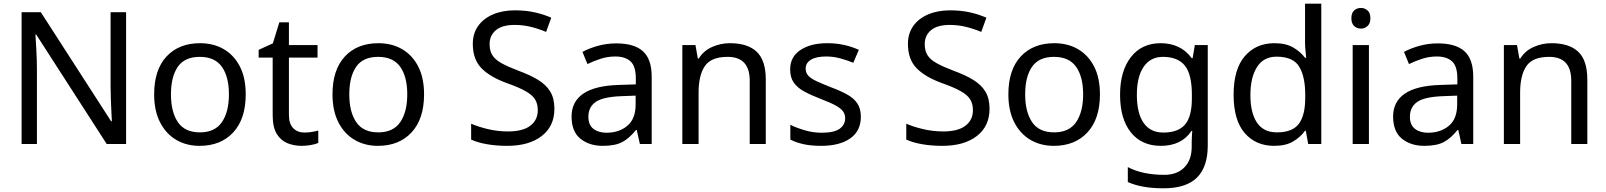

<svg xmlns="http://www.w3.org/2000/svg" viewBox="-20 -780 8699 1040"><path d="M663 0H558L176 -593H172Q174 -558 177 -506Q180 -454 180 -399V0H97V-714H201L582 -123H586Q585 -139 583.5 -171Q582 -203 580.5 -241Q579 -279 579 -311V-714H663Z M1311 -269Q1311 -136 1243.5 -63Q1176 10 1061 10Q990 10 934.5 -22.5Q879 -55 847 -117.5Q815 -180 815 -269Q815 -402 882 -474Q949 -546 1064 -546Q1137 -546 1192.5 -513.5Q1248 -481 1279.5 -419.5Q1311 -358 1311 -269ZM906 -269Q906 -174 943.5 -118.5Q981 -63 1063 -63Q1144 -63 1182 -118.5Q1220 -174 1220 -269Q1220 -364 1182 -418Q1144 -472 1062 -472Q980 -472 943 -418Q906 -364 906 -269Z M1629 -62Q1649 -62 1670 -65.5Q1691 -69 1704 -73V-6Q1690 1 1664 5.5Q1638 10 1614 10Q1572 10 1536.5 -4.5Q1501 -19 1479 -55Q1457 -91 1457 -156V-468H1381V-510L1458 -545L1493 -659H1545V-536H1700V-468H1545V-158Q1545 -109 1568.5 -85.5Q1592 -62 1629 -62Z M2277 -269Q2277 -136 2209.5 -63Q2142 10 2027 10Q1956 10 1900.5 -22.5Q1845 -55 1813 -117.5Q1781 -180 1781 -269Q1781 -402 1848 -474Q1915 -546 2030 -546Q2103 -546 2158.5 -513.5Q2214 -481 2245.5 -419.5Q2277 -358 2277 -269ZM1872 -269Q1872 -174 1909.5 -118.5Q1947 -63 2029 -63Q2110 -63 2148 -118.5Q2186 -174 2186 -269Q2186 -364 2148 -418Q2110 -472 2028 -472Q1946 -472 1909 -418Q1872 -364 1872 -269Z M2983 -191Q2983 -96 2914 -43Q2845 10 2728 10Q2668 10 2617 1Q2566 -8 2532 -24V-110Q2568 -94 2621.5 -81Q2675 -68 2732 -68Q2812 -68 2852.5 -99Q2893 -130 2893 -183Q2893 -218 2878 -242Q2863 -266 2826.5 -286.5Q2790 -307 2725 -330Q2634 -363 2587.5 -411Q2541 -459 2541 -542Q2541 -599 2570 -639.5Q2599 -680 2650.5 -702Q2702 -724 2769 -724Q2828 -724 2877 -713Q2926 -702 2966 -684L2938 -607Q2901 -623 2857.5 -634Q2814 -645 2767 -645Q2700 -645 2666 -616.5Q2632 -588 2632 -541Q2632 -505 2647 -481Q2662 -457 2696 -438Q2730 -419 2788 -397Q2851 -374 2894.5 -347.5Q2938 -321 2960.5 -284Q2983 -247 2983 -191Z M3318 -545Q3416 -545 3463 -502Q3510 -459 3510 -365V0H3446L3429 -76H3425Q3390 -32 3351.5 -11Q3313 10 3245 10Q3172 10 3124 -28.5Q3076 -67 3076 -149Q3076 -229 3139 -272.5Q3202 -316 3333 -320L3424 -323V-355Q3424 -422 3395 -448Q3366 -474 3313 -474Q3271 -474 3233 -461.5Q3195 -449 3162 -433L3135 -499Q3170 -518 3218 -531.5Q3266 -545 3318 -545ZM3344 -259Q3244 -255 3205.5 -227Q3167 -199 3167 -148Q3167 -103 3194.5 -82Q3222 -61 3265 -61Q3333 -61 3378 -98.5Q3423 -136 3423 -214V-262Z M3934 -546Q4030 -546 4079 -499.5Q4128 -453 4128 -349V0H4041V-343Q4041 -472 3921 -472Q3832 -472 3798 -422Q3764 -372 3764 -278V0H3676V-536H3747L3760 -463H3765Q3791 -505 3837 -525.5Q3883 -546 3934 -546Z M4643 -148Q4643 -70 4585 -30Q4527 10 4429 10Q4373 10 4332.5 1Q4292 -8 4261 -24V-104Q4293 -88 4338.5 -74.5Q4384 -61 4431 -61Q4498 -61 4528 -82.5Q4558 -104 4558 -140Q4558 -160 4547 -176Q4536 -192 4507.5 -208Q4479 -224 4426 -244Q4374 -264 4337 -284Q4300 -304 4280 -332Q4260 -360 4260 -404Q4260 -472 4315.5 -509Q4371 -546 4461 -546Q4510 -546 4552.5 -536.5Q4595 -527 4632 -510L4602 -440Q4568 -454 4531 -464Q4494 -474 4455 -474Q4401 -474 4372.5 -456.5Q4344 -439 4344 -409Q4344 -387 4357 -371.5Q4370 -356 4400.5 -341.5Q4431 -327 4482 -307Q4533 -288 4569 -268Q4605 -248 4624 -219.5Q4643 -191 4643 -148Z M5340 -191Q5340 -96 5271 -43Q5202 10 5085 10Q5025 10 4974 1Q4923 -8 4889 -24V-110Q4925 -94 4978.5 -81Q5032 -68 5089 -68Q5169 -68 5209.5 -99Q5250 -130 5250 -183Q5250 -218 5235 -242Q5220 -266 5183.5 -286.5Q5147 -307 5082 -330Q4991 -363 4944.5 -411Q4898 -459 4898 -542Q4898 -599 4927 -639.5Q4956 -680 5007.5 -702Q5059 -724 5126 -724Q5185 -724 5234 -713Q5283 -702 5323 -684L5295 -607Q5258 -623 5214.5 -634Q5171 -645 5124 -645Q5057 -645 5023 -616.5Q4989 -588 4989 -541Q4989 -505 5004 -481Q5019 -457 5053 -438Q5087 -419 5145 -397Q5208 -374 5251.5 -347.5Q5295 -321 5317.5 -284Q5340 -247 5340 -191Z M5938 -269Q5938 -136 5870.5 -63Q5803 10 5688 10Q5617 10 5561.5 -22.5Q5506 -55 5474 -117.5Q5442 -180 5442 -269Q5442 -402 5509 -474Q5576 -546 5691 -546Q5764 -546 5819.5 -513.5Q5875 -481 5906.5 -419.5Q5938 -358 5938 -269ZM5533 -269Q5533 -174 5570.5 -118.5Q5608 -63 5690 -63Q5771 -63 5809 -118.5Q5847 -174 5847 -269Q5847 -364 5809 -418Q5771 -472 5689 -472Q5607 -472 5570 -418Q5533 -364 5533 -269Z M6267 -546Q6320 -546 6362.5 -526Q6405 -506 6435 -465H6440L6452 -536H6522V9Q6522 124 6463.5 182Q6405 240 6282 240Q6164 240 6089 206V125Q6168 167 6287 167Q6356 167 6395.5 126.5Q6435 86 6435 16V-5Q6435 -17 6436 -39.5Q6437 -62 6438 -71H6434Q6380 10 6268 10Q6164 10 6105.5 -63Q6047 -136 6047 -267Q6047 -395 6105.5 -470.5Q6164 -546 6267 -546ZM6279 -472Q6212 -472 6175 -418.5Q6138 -365 6138 -266Q6138 -167 6174.5 -114.5Q6211 -62 6281 -62Q6362 -62 6399 -105.5Q6436 -149 6436 -246V-267Q6436 -377 6398 -424.5Q6360 -472 6279 -472Z M6882 10Q6782 10 6722 -59.5Q6662 -129 6662 -267Q6662 -405 6722.5 -475.5Q6783 -546 6883 -546Q6945 -546 6984.5 -523Q7024 -500 7049 -467H7055Q7054 -480 7051.5 -505.5Q7049 -531 7049 -546V-760H7137V0H7066L7053 -72H7049Q7025 -38 6985 -14Q6945 10 6882 10ZM6896 -63Q6981 -63 7015.5 -109.5Q7050 -156 7050 -250V-266Q7050 -366 7017 -419.5Q6984 -473 6895 -473Q6824 -473 6788.5 -416.5Q6753 -360 6753 -265Q6753 -169 6788.5 -116Q6824 -63 6896 -63Z M7352 -737Q7372 -737 7387.5 -723.5Q7403 -710 7403 -681Q7403 -653 7387.5 -639Q7372 -625 7352 -625Q7330 -625 7315 -639Q7300 -653 7300 -681Q7300 -710 7315 -723.5Q7330 -737 7352 -737ZM7395 -536V0H7307V-536Z M7768 -545Q7866 -545 7913 -502Q7960 -459 7960 -365V0H7896L7879 -76H7875Q7840 -32 7801.5 -11Q7763 10 7695 10Q7622 10 7574 -28.5Q7526 -67 7526 -149Q7526 -229 7589 -272.5Q7652 -316 7783 -320L7874 -323V-355Q7874 -422 7845 -448Q7816 -474 7763 -474Q7721 -474 7683 -461.5Q7645 -449 7612 -433L7585 -499Q7620 -518 7668 -531.5Q7716 -545 7768 -545ZM7794 -259Q7694 -255 7655.5 -227Q7617 -199 7617 -148Q7617 -103 7644.5 -82Q7672 -61 7715 -61Q7783 -61 7828 -98.5Q7873 -136 7873 -214V-262Z M8384 -546Q8480 -546 8529 -499.5Q8578 -453 8578 -349V0H8491V-343Q8491 -472 8371 -472Q8282 -472 8248 -422Q8214 -372 8214 -278V0H8126V-536H8197L8210 -463H8215Q8241 -505 8287 -525.5Q8333 -546 8384 -546Z"/></svg>

Font: Noto Sans Sogdian
Style: Regular
Weight: 400
Designer: Monotype Design Team
Foundry: Monotype Imaging Inc.
Version: Version 2.002; ttfautohint (v1.8.4.7-5d5b)